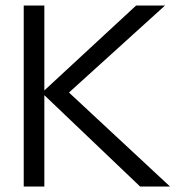

<svg xmlns="http://www.w3.org/2000/svg" viewBox="-20 -684 649 704"><path d="M479 -663.7 142.6 -352.4V-663.7H67V0H142.6V-335L493.8 0H603.5L232.9 -344.7L585 -663.7Z"/></svg>

Font: Diatome Awesome Regular
Style: Regular
Weight: 400
Designer: 15.100.17
Foundry: 15.100.17
Version: Version 1.008;Fontself Maker 3.5.8